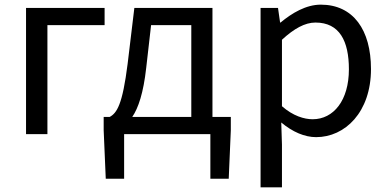

<svg xmlns="http://www.w3.org/2000/svg" viewBox="-20 -577 1669 826"><path d="M92 0H184V-469H430V-543H92Z M514 0H885V192H964L973 -17V-74H894V-543H558L529 -302C507 -127 483 -91 452 -74H426V-17L435 192H514ZM549 -74C575 -112 597 -177 609 -285L630 -469H803V-74Z M1101 229H1193V45L1190 -50C1239 -9 1291 13 1340 13C1464 13 1576 -94 1576 -280C1576 -448 1500 -557 1360 -557C1297 -557 1236 -521 1187 -480H1185L1176 -543H1101ZM1325 -64C1289 -64 1241 -78 1193 -120V-406C1245 -454 1292 -480 1337 -480C1441 -480 1481 -400 1481 -279C1481 -145 1415 -64 1325 -64Z"/></svg>

Font: Source Han Sans JP
Style: Regular
Weight: 400
Designer: Ryoko NISHIZUKA 西塚涼子 (kana, bopomofo & ideographs); Paul D. Hunt (Latin, Greek & Cyrillic); Sandoll Communications 산돌커뮤니
Foundry: Adobe
Version: Version 2.004;hotconv 1.0.118;makeotfexe 2.5.65603